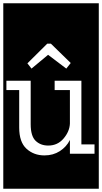

<svg xmlns="http://www.w3.org/2000/svg" viewBox="-32 -937 622 1170"><path d="M-12 213V-917H570V213ZM372 -519 399 -553 278 -671H256L135 -551L160 -519L261 -603ZM394 0H544V-57H464V-445H301V-388H394V-184Q392 -136 355.5 -93Q319 -50 262 -50Q215 -50 185 -79Q155 -108 155 -180V-445H7V-388H85V-160Q85 -71 129.5 -30.5Q174 10 239 10Q292 10 332.5 -16Q373 -42 394 -84Z"/></svg>

Font: Zilla Slab Highlight Regular
Style: Regular
Weight: 400
Designer: Typotheque Type Foundry
Foundry: Typotheque type foundry
Version: Version 1.1; 2017; ttfautohint (v1.6)